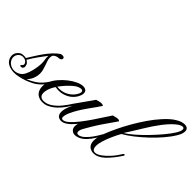

<svg xmlns="http://www.w3.org/2000/svg" viewBox="-68 -1121 1568 1568"><g transform="rotate(45 716.0 -337.5)"><path d="M380 -165Q383 -165 385 -162Q387 -159 385 -153Q338 -78 278 -46.5Q218 -15 159 -4Q135 2 109 2Q75 2 45 -11Q15 -24 2 -54Q-4 -69 -4 -84Q-4 -106 7.5 -122.5Q19 -139 32 -146Q40 -151 49.5 -152.5Q59 -154 69 -154Q82 -154 92 -151Q95 -156 110 -180.5Q125 -205 147 -238.5Q169 -272 193 -302Q219 -334 243 -355Q267 -376 278 -378Q281 -379 284 -379Q287 -379 289 -379Q300 -379 305.5 -374Q311 -369 311 -362Q311 -355 303.5 -348Q296 -341 282 -341Q266 -341 250 -332.5Q234 -324 231 -313Q228 -304 228 -293Q228 -275 234.5 -257Q241 -239 247 -221Q253 -203 258.5 -184Q264 -165 264 -143Q264 -123 258 -102Q247 -60 217 -34Q253 -46 294 -74Q335 -102 371 -159Q374 -164 376.5 -164.5Q379 -165 380 -165ZM97 -11Q110 -11 124 -15Q138 -19 151 -28Q169 -39 181 -63Q193 -87 200.5 -115.5Q208 -144 211.5 -170Q215 -196 215 -211Q215 -232 211.5 -253Q208 -274 209 -294Q187 -264 159.5 -227Q132 -190 106 -145Q118 -138 126.5 -128.5Q135 -119 138 -99Q139 -91 133.5 -81.5Q128 -72 113 -72Q103 -72 103 -78Q103 -83 109 -87Q119 -95 119 -105Q119 -111 116 -117Q109 -130 96.5 -136Q84 -142 70 -142Q50 -142 36 -130Q24 -120 19 -108.5Q14 -97 14 -85Q14 -66 24 -49.5Q34 -33 48 -25Q70 -11 97 -11Z M440 9Q414 9 391 -3.5Q368 -16 357 -44Q350 -62 350 -85Q350 -113 361 -140Q375 -173 402 -205Q429 -237 462 -263Q495 -289 528 -304.5Q561 -320 587 -320Q609 -320 622 -308Q631 -299 631 -282Q631 -260 614.5 -231.5Q598 -203 568 -182Q549 -169 523.5 -160.5Q498 -152 470 -152Q461 -152 451.5 -153Q442 -154 433 -156Q426 -148 416.5 -130.5Q407 -113 400.5 -92Q394 -71 394 -52Q395 -26 408.5 -15.5Q422 -5 441 -5Q479 -5 514.5 -29.5Q550 -54 579 -90Q608 -126 628 -159Q631 -163 633 -163.5Q635 -164 636 -164Q639 -164 641.5 -161Q644 -158 642 -153Q629 -132 608.5 -103Q588 -74 560.5 -47.5Q533 -21 499 -4Q486 3 470.5 6Q455 9 440 9ZM461 -166Q508 -166 546.5 -190.5Q585 -215 602 -250Q607 -258 608.5 -265Q610 -272 610 -276Q610 -293 591 -293Q579 -293 564.5 -287Q550 -281 539 -273Q520 -259 499.5 -238.5Q479 -218 463 -198.5Q447 -179 439 -168Q444 -167 450 -166.5Q456 -166 461 -166Z M818 11Q798 11 783 -3Q768 -17 768 -43Q768 -54 773 -72Q759 -55 740.5 -36Q722 -17 700.5 -4Q679 9 657 9Q645 9 636 5Q620 -1 613.5 -14.5Q607 -28 607 -44Q607 -72 618.5 -102Q630 -132 639 -149Q638 -148 636 -148Q632 -148 628.5 -151.5Q625 -155 628 -159Q635 -168 649.5 -189Q664 -210 682 -235Q700 -260 715.5 -282Q731 -304 739 -316Q747 -318 762.5 -322.5Q778 -327 791 -327Q806 -327 813 -319Q802 -302 782 -274Q762 -246 738.5 -213Q715 -180 694 -145Q673 -110 659.5 -78.5Q646 -47 646 -24Q646 -7 664 -7Q685 -8 713.5 -33.5Q742 -59 772.5 -98Q803 -137 831 -178Q876 -246 901 -284Q926 -322 926 -322Q934 -323 948.5 -327.5Q963 -332 976 -332Q991 -332 995 -323Q988 -312 966.5 -282Q945 -252 918.5 -213Q892 -174 868 -134Q860 -121 850 -103.5Q840 -86 832 -72Q823 -56 820.5 -46Q818 -36 818 -30Q818 -10 838 -10Q849 -10 865 -18.5Q881 -27 895 -42Q914 -60 933.5 -86.5Q953 -113 979 -159Q981 -163 988 -163Q993 -163 994 -159.5Q995 -156 993 -153Q974 -122 956.5 -93.5Q939 -65 914 -38Q891 -13 865.5 -1Q840 11 818 11Z M1033 9Q1029 9 1024 8.5Q1019 8 1014 7Q985 0 972.5 -19.5Q960 -39 960 -67Q960 -89 966.5 -114.5Q973 -140 983 -168Q1000 -212 1025.5 -265.5Q1051 -319 1083.5 -375.5Q1116 -432 1152.5 -485Q1189 -538 1228 -581Q1251 -607 1274.5 -628Q1298 -649 1321 -662Q1360 -686 1393 -686Q1413 -686 1424.5 -676.5Q1436 -667 1436 -647Q1436 -634 1430.5 -617.5Q1425 -601 1412 -580Q1387 -538 1347.5 -492Q1308 -446 1262 -402.5Q1216 -359 1169.5 -323Q1123 -287 1082 -264Q1062 -228 1044 -187.5Q1026 -147 1015 -110.5Q1004 -74 1004 -48Q1004 -28 1012 -16Q1020 -4 1037 -4Q1059 -4 1088 -24Q1117 -44 1148.5 -78.5Q1180 -113 1208 -159Q1213 -165 1218 -165Q1221 -165 1222.5 -161Q1224 -157 1222 -153Q1173 -78 1126.5 -34.5Q1080 9 1033 9ZM1089 -283Q1121 -301 1163.5 -338Q1206 -375 1250 -420.5Q1294 -466 1331.5 -511Q1369 -556 1390 -590Q1401 -608 1406 -621Q1411 -634 1411 -643Q1411 -661 1395 -661Q1374 -661 1339 -632Q1314 -611 1292 -585.5Q1270 -560 1261 -548Q1215 -487 1172 -415.5Q1129 -344 1089 -283Z"/></g></svg>

Font: Fleur De Leah
Style: Regular
Weight: 400
Designer: Robert E. Leuschke
Foundry: Robert E. Leuschke
Version: Version 1.010; ttfautohint (v1.8.3)